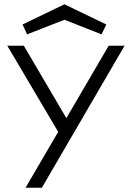

<svg xmlns="http://www.w3.org/2000/svg" viewBox="-20 -685 605 894"><path d="M99 189 251 -71 14 -472H91L289 -135L486 -472H560L175 189ZM280 -665 475 -571 453 -525 280 -593 106 -525 85 -571Z"/></svg>

Font: Lil Grotesk
Style: Regular
Weight: 400
Designer: Bastien Sozeau
Foundry: NBR — Bastien Sozeau
Version: Version 4.002; ttfautohint (v1.8.4.7-5d5b)